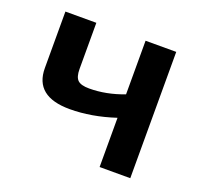

<svg xmlns="http://www.w3.org/2000/svg" viewBox="-93 -595 736 700"><g transform="rotate(20 275.0 -245.0)"><path d="M478 -490V0H359V-191Q268 -161 184 -161Q48 -161 48 -271V-490H168V-311Q168 -280 180.5 -268Q193 -256 225 -256Q291 -256 359 -282V-490Z"/></g></svg>

Font: Exo 2.0 Semi Bold
Style: Regular
Weight: 600
Designer: Natanael Gama
Version: Version 1.001;PS 001.001;hotconv 1.0.70;makeotf.lib2.5.58329